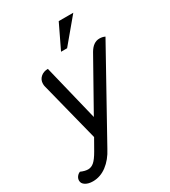

<svg xmlns="http://www.w3.org/2000/svg" viewBox="-264 -823 969 1096"><g transform="rotate(-30 221.0 -275.0)"><path d="M-50 127Q-50 113 -41.5 101.5Q-33 90 -20 85Q7 97 28 97Q49 97 67 81.5Q85 66 108 26L149 -46L50 -437Q48 -443 48 -455Q48 -481 67 -498Q86 -515 115 -515L205 -146L387 -470Q415 -518 456 -518Q476 -518 492 -510L181 50Q152 106 109.5 138Q67 170 18 170Q-12 170 -31 158Q-50 146 -50 127ZM305 -720H401L269 -562H229Z"/></g></svg>

Font: Thasadith
Style: Bold Italic
Weight: 700
Italic angle: -9°
Designer: Cadson Demak Co.,Ltd.
Foundry: Cadson Demak Co.,Ltd.
Version: Version 1.000; ttfautohint (v1.6)